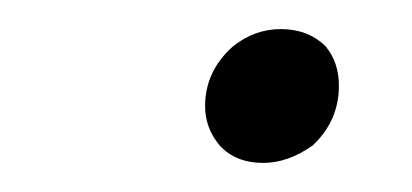

<svg xmlns="http://www.w3.org/2000/svg" viewBox="-20 -403 283 132"><path d="M140 -371Q155 -383 173 -383Q192 -383 204 -371Q213 -360 213 -344Q213 -320 195 -303Q178 -291 161 -291Q142 -291 131 -303Q121 -315 121 -330Q121 -354 140 -371Z"/></svg>

Font: Arsenal
Style: Italic
Weight: 400
Italic angle: -9.10001°
Designer: Andrij Shevchenko
Foundry: Stairsfor
Version: Version 2.001;PS 002.001;hotconv 1.0.88;makeotf.lib2.5.64775